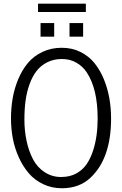

<svg xmlns="http://www.w3.org/2000/svg" viewBox="-20 -1005 657 1033"><path d="M184.6 -940.4V-985.4H441.9V-940.4ZM198.2 -807.6V-880.9H271.5V-807.6ZM354 -807.6V-880.9H427.2V-807.6ZM539.1 -578.1Q577.6 -484.4 577.6 -367.2Q577.6 -152.8 466.8 -48.8Q406.7 7.8 313 7.8Q258.8 7.8 212.9 -13.9Q167 -35.6 135.5 -72Q104 -108.4 81.8 -157Q59.6 -205.6 49.3 -258.5Q39.1 -311.5 39.1 -367.7Q39.1 -423.8 48.3 -477.1Q57.6 -530.3 78.6 -580.1Q99.6 -629.9 130.6 -666.7Q161.6 -703.6 208.5 -725.8Q255.4 -748 311.8 -748Q368.2 -748 413.3 -725.3Q458.5 -702.6 488.5 -665.3Q518.6 -627.9 539.1 -578.1ZM481 -195.3Q505.4 -270.5 505.4 -367.2Q505.4 -527.8 446.3 -616.2Q425.3 -647.9 391.1 -667.7Q356.9 -687.5 313 -687.5Q269 -687.5 234.1 -669.9Q199.2 -652.3 176.5 -622.8Q153.8 -593.3 138.9 -551.8Q124 -510.3 117.7 -464.6Q111.3 -418.9 111.3 -360.8Q111.3 -302.7 122.8 -247.8Q134.3 -192.9 157.5 -148.4Q180.7 -104 220.5 -78.4Q260.3 -52.7 308.3 -52.7Q356.4 -52.7 390.9 -72Q425.3 -91.3 446.3 -122.1Q467.3 -152.8 481 -195.3Z"/></svg>

Font: News Cycle
Style: Regular
Weight: 500
Version: Version 0.5.2